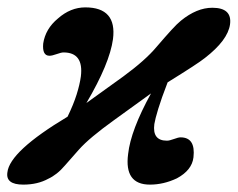

<svg xmlns="http://www.w3.org/2000/svg" viewBox="-21 -484 644 520"><path d="M602 -418Q596 -375 534 -327Q524 -319 499.5 -303Q475 -287 433 -261Q416 -217 407.5 -189Q399 -161 397 -148Q391 -103 431 -103Q438 -103 450 -107.5Q462 -112 468 -112Q509 -112 503 -58Q499 -23 458 -1Q422 16 385 16Q315 16 326 -67Q333 -131 388 -231L287 -158Q255 -135 231 -115Q207 -95 192 -78L155 -36Q144 -23 132.5 -14Q121 -5 110 0Q81 16 42 16Q-6 16 -1 -17Q5 -74 162 -168Q178 -201 186.5 -228Q195 -255 198 -277Q206 -342 151 -342Q145 -342 132.5 -337.5Q120 -333 113 -333Q93 -333 96 -366Q102 -406 136 -434Q170 -464 210 -464Q296 -464 285 -378Q276 -312 213 -205L313 -277Q373 -321 403 -357Q427 -385 443 -402.5Q459 -420 469 -428Q512 -463 554 -463Q608 -463 602 -418Z"/></svg>

Font: DG Didot
Style: Bold Italic
Weight: 700
Designer: David Gatwood, Takis Katsoulidis, and George D. Matthiopoulos
Foundry: David Gatwood
Version: Version 1.0